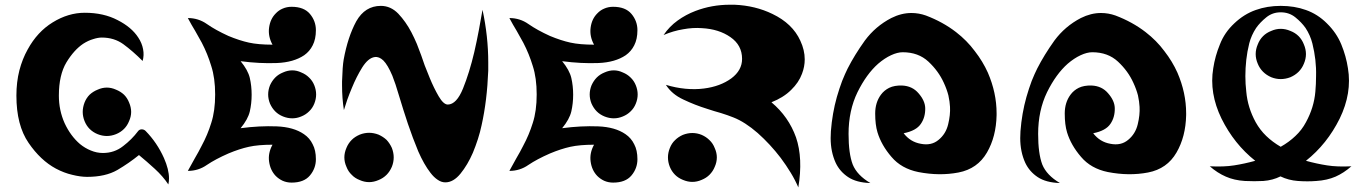

<svg xmlns="http://www.w3.org/2000/svg" viewBox="-20 -776 5820 817"><path d="M538.1 -299.8Q538.1 -319.3 529.3 -339.8Q521.5 -359.4 507.8 -373Q493.2 -386.7 473.6 -394.5Q454.1 -403.3 434.6 -403.3Q415 -403.3 395.5 -394.5Q376 -386.7 361.3 -373Q347.7 -359.4 339.8 -339.8Q332 -319.3 332 -299.8Q332 -280.3 339.8 -260.7Q347.7 -241.2 361.3 -227.5Q376 -212.9 395.5 -205.1Q415 -197.3 434.6 -197.3Q454.1 -197.3 473.6 -205.1Q493.2 -212.9 507.8 -227.5Q521.5 -241.2 529.3 -260.7Q538.1 -280.3 538.1 -299.8ZM696.3 8.8Q673.8 -25.4 638.7 -57.6Q603.5 -89.8 571.3 -116.2Q529.3 -82 479.5 -52.7Q428.7 -23.4 350.6 -23.4Q322.3 -23.4 287.1 -32.2Q252.9 -40 217.8 -58.6Q152.3 -93.8 101.6 -168Q49.8 -243.2 49.8 -369.1Q49.8 -426.8 62.5 -476.6Q75.2 -525.4 97.7 -565.4Q138.7 -640.6 204.1 -680.7Q270.5 -721.7 340.8 -721.7Q420.9 -721.7 480.5 -690.4Q540 -660.2 568.4 -616.2Q584 -592.8 588.9 -566.4Q593.8 -541 586.9 -516.6Q544.9 -558.6 504.9 -587.9Q465.8 -616.2 413.1 -616.2Q396.5 -616.2 376 -609.4Q355.5 -603.5 334 -589.8Q294.9 -563.5 262.7 -510.7Q230.5 -457 230.5 -369.1Q230.5 -306.6 254.9 -252Q280.3 -197.3 320.3 -163.1Q341.8 -145.5 366.2 -135.7Q391.6 -125 418 -125Q466.8 -125 503.9 -154.3Q541 -182.6 567.4 -217.8Q573.2 -225.6 583 -225.6Q592.8 -225.6 599.6 -218.8Q648.4 -168.9 677.7 -103.5Q699.2 -54.7 699.2 -16.6Q699.2 -3.9 696.3 8.8Z M1294.9 -301.8Q1281.2 -288.1 1261.7 -280.3Q1243.2 -272.5 1223.6 -272.5Q1204.1 -272.5 1184.6 -280.3Q1165 -288.1 1151.4 -301.8Q1137.7 -315.4 1128.9 -335Q1121.1 -354.5 1121.1 -374Q1121.1 -393.6 1128.9 -413.1Q1137.7 -432.6 1151.4 -446.3Q1165 -460 1184.6 -467.8Q1204.1 -476.6 1223.6 -476.6Q1243.2 -476.6 1261.7 -467.8Q1281.2 -460 1294.9 -446.3Q1309.6 -432.6 1317.4 -413.1Q1325.2 -393.6 1325.2 -374Q1325.2 -354.5 1317.4 -335Q1309.6 -315.4 1294.9 -301.8ZM779.3 -699.2Q824.2 -699.2 860.4 -673.8Q896.5 -648.4 952.1 -623Q999 -603.5 1039.1 -594.7Q1079.1 -585.9 1139.6 -585.9Q1120.1 -621.1 1125 -658.2Q1129.9 -695.3 1153.3 -718.8Q1166 -732.4 1182.6 -739.3Q1200.2 -747.1 1220.7 -747.1Q1273.4 -747.1 1298.8 -716.8Q1324.2 -686.5 1324.2 -647.5Q1324.2 -609.4 1310.5 -583Q1297.9 -557.6 1274.4 -541Q1229.5 -510.7 1158.2 -507.8Q1085.9 -504.9 1003.9 -515.6Q1035.2 -477.5 1043 -444.3Q1050.8 -410.2 1050.8 -373Q1050.8 -335.9 1043 -301.8Q1035.2 -268.6 1003.9 -230.5Q1085 -241.2 1157.2 -238.3Q1229.5 -235.4 1273.4 -205.1Q1297.9 -188.5 1310.5 -162.1Q1324.2 -136.7 1324.2 -98.6Q1324.2 -59.6 1298.8 -29.3Q1273.4 1 1220.7 1Q1200.2 1 1182.6 -6.8Q1166 -14.6 1153.3 -27.3Q1129.9 -51.8 1125 -88.9Q1120.1 -125 1139.6 -160.2Q1079.1 -160.2 1039.1 -151.4Q999 -142.6 952.1 -123Q896.5 -98.6 860.4 -74.2Q824.2 -48.8 779.3 -48.8Q794.9 -78.1 809.6 -103.5Q825.2 -129.9 837.9 -155.3Q863.3 -202.1 878.9 -252.9Q895.5 -303.7 895.5 -374Q895.5 -444.3 878.9 -495.1Q863.3 -546.9 838.9 -593.8Q825.2 -618.2 810.5 -644.5Q794.9 -669.9 779.3 -699.2Z M1442.4 -522.5Q1460 -619.1 1496.1 -685.5Q1533.2 -751 1600.6 -751Q1642.6 -751 1674.8 -717.8Q1707 -683.6 1730.5 -638.7Q1743.2 -614.3 1753.9 -588.9Q1763.7 -563.5 1772.5 -540Q1778.3 -524.4 1787.1 -498Q1796.9 -472.7 1808.6 -444.3Q1826.2 -401.4 1846.7 -366.2Q1867.2 -331.1 1885.7 -331.1Q1922.9 -332 1950.2 -399.4Q1977.5 -466.8 1998 -553.7Q2008.8 -600.6 2017.6 -647.5Q2026.4 -694.3 2033.2 -734.4Q2057.6 -621.1 2057.6 -510.7Q2057.6 -493.2 2057.6 -475.6Q2052.7 -347.7 2029.3 -243.2Q2023.4 -214.8 2013.7 -184.6Q2003.9 -154.3 1992.2 -126Q1969.7 -74.2 1939.5 -37.1Q1909.2 0 1875 0Q1858.4 0 1842.8 -10.7Q1826.2 -21.5 1811.5 -41Q1784.2 -76.2 1759.8 -131.8Q1736.3 -188.5 1715.8 -249Q1695.3 -310.5 1678.7 -366.2Q1662.1 -422.9 1649.4 -454.1Q1629.9 -500 1611.3 -518.6Q1592.8 -536.1 1574.2 -533.2Q1546.9 -529.3 1521.5 -489.3Q1497.1 -450.2 1477.5 -402.3Q1466.8 -377 1458 -352.5Q1450.2 -327.1 1443.4 -307.6Q1435.5 -357.4 1435.5 -413.1Q1435.5 -420.9 1435.5 -429.7Q1437.5 -495.1 1442.4 -522.5ZM1655.3 -106.4Q1655.3 -126 1647.5 -146.5Q1638.7 -166 1625 -180.7Q1610.4 -194.3 1590.8 -203.1Q1570.3 -210.9 1550.8 -210.9Q1530.3 -210.9 1510.7 -203.1Q1490.2 -194.3 1476.6 -180.7Q1461.9 -166 1454.1 -146.5Q1445.3 -126 1445.3 -106.4Q1445.3 -85.9 1454.1 -66.4Q1461.9 -45.9 1476.6 -32.2Q1490.2 -17.6 1510.7 -9.8Q1530.3 -1 1550.8 -1Q1570.3 -1 1590.8 -9.8Q1610.4 -17.6 1625 -32.2Q1638.7 -45.9 1647.5 -66.4Q1655.3 -85.9 1655.3 -106.4Z M2663.1 -301.8Q2649.4 -288.1 2629.9 -280.3Q2611.3 -272.5 2591.8 -272.5Q2572.3 -272.5 2552.7 -280.3Q2533.2 -288.1 2519.5 -301.8Q2505.9 -315.4 2497.1 -335Q2489.3 -354.5 2489.3 -374Q2489.3 -393.6 2497.1 -413.1Q2505.9 -432.6 2519.5 -446.3Q2533.2 -460 2552.7 -467.8Q2572.3 -476.6 2591.8 -476.6Q2611.3 -476.6 2629.9 -467.8Q2649.4 -460 2663.1 -446.3Q2677.7 -432.6 2685.5 -413.1Q2693.4 -393.6 2693.4 -374Q2693.4 -354.5 2685.5 -335Q2677.7 -315.4 2663.1 -301.8ZM2147.5 -699.2Q2192.4 -699.2 2228.5 -673.8Q2264.6 -648.4 2320.3 -623Q2367.2 -603.5 2407.2 -594.7Q2447.3 -585.9 2507.8 -585.9Q2488.3 -621.1 2493.2 -658.2Q2498 -695.3 2521.5 -718.8Q2534.2 -732.4 2550.8 -739.3Q2568.4 -747.1 2588.9 -747.1Q2641.6 -747.1 2667 -716.8Q2692.4 -686.5 2692.4 -647.5Q2692.4 -609.4 2678.7 -583Q2666 -557.6 2642.6 -541Q2597.7 -510.7 2526.4 -507.8Q2454.1 -504.9 2372.1 -515.6Q2403.3 -477.5 2411.1 -444.3Q2418.9 -410.2 2418.9 -373Q2418.9 -335.9 2411.1 -301.8Q2403.3 -268.6 2372.1 -230.5Q2453.1 -241.2 2525.4 -238.3Q2597.7 -235.4 2641.6 -205.1Q2666 -188.5 2678.7 -162.1Q2692.4 -136.7 2692.4 -98.6Q2692.4 -59.6 2667 -29.3Q2641.6 1 2588.9 1Q2568.4 1 2550.8 -6.8Q2534.2 -14.6 2521.5 -27.3Q2498 -51.8 2493.2 -88.9Q2488.3 -125 2507.8 -160.2Q2447.3 -160.2 2407.2 -151.4Q2367.2 -142.6 2320.3 -123Q2264.6 -98.6 2228.5 -74.2Q2192.4 -48.8 2147.5 -48.8Q2163.1 -78.1 2177.7 -103.5Q2193.4 -129.9 2206.1 -155.3Q2231.4 -202.1 2247.1 -252.9Q2263.7 -303.7 2263.7 -374Q2263.7 -444.3 2247.1 -495.1Q2231.4 -546.9 2207 -593.8Q2193.4 -618.2 2178.7 -644.5Q2163.1 -669.9 2147.5 -699.2Z M3262.7 -340.8Q3335.9 -279.3 3367.2 -191.4Q3397.5 -102.5 3377 21.5Q3364.3 -8.8 3344.7 -41Q3325.2 -73.2 3301.8 -104.5Q3257.8 -162.1 3204.1 -210Q3150.4 -256.8 3100.6 -276.4Q3076.2 -286.1 3047.9 -294.9Q3019.5 -302.7 2990.2 -312.5Q2936.5 -329.1 2887.7 -352.5Q2838.9 -375 2813.5 -415Q2855.5 -402.3 2896.5 -398.4Q2938.5 -394.5 2975.6 -399.4Q3044.9 -408.2 3091.8 -442.4Q3137.7 -476.6 3137.7 -525.4Q3137.7 -584 3087.9 -618.2Q3039.1 -652.3 2966.8 -656.2Q2928.7 -659.2 2886.7 -651.4Q2844.7 -644.5 2803.7 -627Q2828.1 -663.1 2863.3 -688.5Q2898.4 -713.9 2939.5 -729.5Q3008.8 -755.9 3085.9 -755.9Q3095.7 -755.9 3105.5 -755.9Q3194.3 -752 3266.6 -716.8Q3352.5 -675.8 3385.7 -602.5Q3404.3 -562.5 3404.3 -523.4Q3404.3 -492.2 3392.6 -461.9Q3378.9 -424.8 3346.7 -393.6Q3314.5 -361.3 3262.7 -340.8ZM3030.3 -106.4Q3030.3 -126 3021.5 -145.5Q3013.7 -166 2999 -179.7Q2985.4 -193.4 2965.8 -202.1Q2946.3 -210 2925.8 -210Q2906.2 -210 2885.7 -202.1Q2866.2 -193.4 2852.5 -179.7Q2837.9 -166 2830.1 -145.5Q2822.3 -126 2822.3 -106.4Q2822.3 -85.9 2830.1 -66.4Q2837.9 -46.9 2852.5 -32.2Q2866.2 -18.6 2885.7 -10.7Q2906.2 -2 2925.8 -2Q2946.3 -2 2965.8 -10.7Q2985.4 -18.6 2999 -32.2Q3013.7 -46.9 3021.5 -66.4Q3030.3 -85.9 3030.3 -106.4Z M3683.6 2.9Q3624 1 3588.9 -22.5Q3553.7 -45.9 3536.1 -83Q3514.6 -129.9 3514.6 -188.5Q3514.6 -203.1 3515.6 -217.8Q3521.5 -293.9 3541 -363.3Q3551.8 -400.4 3563.5 -431.6Q3576.2 -462.9 3586.9 -484.4Q3616.2 -542 3660.2 -603.5Q3705.1 -664.1 3772.5 -699.2Q3815.4 -720.7 3858.4 -720.7Q3889.6 -720.7 3919.9 -710Q3992.2 -682.6 4047.9 -639.6Q4094.7 -603.5 4127.9 -558.6Q4162.1 -514.6 4183.6 -466.8Q4220.7 -380.9 4220.7 -293.9Q4220.7 -290 4220.7 -286.1Q4218.8 -194.3 4179.7 -127Q4139.6 -57.6 4058.6 -42Q3977.5 -26.4 3887.7 -43.9Q3815.4 -58.6 3773.4 -108.4Q3730.5 -158.2 3713.9 -212.9Q3704.1 -245.1 3704.1 -293Q3704.1 -339.8 3728.5 -373Q3742.2 -391.6 3763.7 -402.3Q3786.1 -413.1 3818.4 -412.1Q3862.3 -410.2 3888.7 -378.9Q3916 -347.7 3917 -316.4Q3918 -277.3 3898.4 -249Q3878.9 -219.7 3825.2 -209Q3853.5 -171.9 3898.4 -164.1Q3943.4 -155.3 3973.6 -180.7Q4004.9 -206.1 4014.6 -247.1Q4024.4 -287.1 4022.5 -321.3Q4021.5 -342.8 4015.6 -370.1Q4008.8 -396.5 3996.1 -423.8Q3973.6 -473.6 3930.7 -513.7Q3887.7 -553.7 3821.3 -553.7Q3798.8 -553.7 3771.5 -541Q3744.1 -528.3 3716.8 -504.9Q3667 -460.9 3628.9 -383.8Q3590.8 -305.7 3590.8 -206.1Q3590.8 -123 3608.4 -76.2Q3627 -30.3 3683.6 2.9Z M4490.2 2.9Q4430.7 1 4395.5 -22.5Q4360.4 -45.9 4342.8 -83Q4321.3 -129.9 4321.3 -188.5Q4321.3 -203.1 4322.3 -217.8Q4328.1 -293.9 4347.7 -363.3Q4358.4 -400.4 4370.1 -431.6Q4382.8 -462.9 4393.6 -484.4Q4422.9 -542 4466.8 -603.5Q4511.7 -664.1 4579.1 -699.2Q4622.1 -720.7 4665 -720.7Q4696.3 -720.7 4726.6 -710Q4798.8 -682.6 4854.5 -639.6Q4901.4 -603.5 4934.6 -558.6Q4968.8 -514.6 4990.2 -466.8Q5027.3 -380.9 5027.3 -293.9Q5027.3 -290 5027.3 -286.1Q5025.4 -194.3 4986.3 -127Q4946.3 -57.6 4865.2 -42Q4784.2 -26.4 4694.3 -43.9Q4622.1 -58.6 4580.1 -108.4Q4537.1 -158.2 4520.5 -212.9Q4510.7 -245.1 4510.7 -293Q4510.7 -339.8 4535.2 -373Q4548.8 -391.6 4570.3 -402.3Q4592.8 -413.1 4625 -412.1Q4668.9 -410.2 4695.3 -378.9Q4722.7 -347.7 4723.6 -316.4Q4724.6 -277.3 4705.1 -249Q4685.5 -219.7 4631.8 -209Q4660.2 -171.9 4705.1 -164.1Q4750 -155.3 4780.3 -180.7Q4811.5 -206.1 4821.3 -247.1Q4831.1 -287.1 4829.1 -321.3Q4828.1 -342.8 4822.3 -370.1Q4815.4 -396.5 4802.7 -423.8Q4780.3 -473.6 4737.3 -513.7Q4694.3 -553.7 4627.9 -553.7Q4605.5 -553.7 4578.1 -541Q4550.8 -528.3 4523.4 -504.9Q4473.6 -460.9 4435.5 -383.8Q4397.5 -305.7 4397.5 -206.1Q4397.5 -123 4415 -76.2Q4433.6 -30.3 4490.2 2.9Z M5429.7 -751Q5488.3 -751 5537.1 -733.4Q5586.9 -715.8 5626 -676.8Q5667 -636.7 5687.5 -586.9Q5708 -537.1 5715.8 -485.4Q5733.4 -379.9 5680.7 -271.5Q5627 -163.1 5537.1 -91.8Q5583 -79.1 5627 -72.3Q5669.9 -65.4 5730.5 -68.4Q5698.2 -40 5663.1 -24.4Q5627 -8.8 5581.1 -5.9Q5543.9 -2.9 5502.9 -5.9Q5462.9 -8.8 5428.7 -25.4Q5395.5 -8.8 5355.5 -5.9Q5335.9 -4.9 5317.4 -4.9Q5296.9 -4.9 5277.3 -5.9Q5231.4 -8.8 5196.3 -24.4Q5160.2 -40 5127.9 -68.4Q5188.5 -65.4 5231.4 -72.3Q5275.4 -79.1 5321.3 -91.8Q5231.4 -163.1 5177.7 -271.5Q5125 -379.9 5142.6 -485.4Q5150.4 -537.1 5170.9 -586.9Q5190.4 -637.7 5232.4 -676.8Q5273.4 -715.8 5323.2 -733.4Q5372.1 -751 5429.7 -751ZM5325.2 -657.2Q5304.7 -626 5295.9 -591.8Q5287.1 -556.6 5283.2 -521.5Q5279.3 -486.3 5279.3 -452.1Q5279.3 -418.9 5283.2 -385.7Q5289.1 -318.4 5323.2 -255.9Q5341.8 -222.7 5368.2 -197.3Q5394.5 -171.9 5429.7 -151.4Q5465.8 -171.9 5492.2 -197.3Q5519.5 -222.7 5537.1 -255.9Q5571.3 -318.4 5577.1 -385.7Q5580.1 -418.9 5580.1 -452.1Q5581.1 -486.3 5577.1 -521.5Q5573.2 -555.7 5564.5 -590.8Q5555.7 -626 5535.2 -657.2Q5518.6 -680.7 5492.2 -702.1Q5465.8 -723.6 5429.7 -723.6Q5394.5 -723.6 5368.2 -702.1Q5341.8 -680.7 5325.2 -657.2ZM5537.1 -545.9Q5537.1 -566.4 5528.3 -586.9Q5520.5 -607.4 5505.9 -622.1Q5491.2 -636.7 5470.7 -644.5Q5450.2 -653.3 5429.7 -653.3Q5409.2 -653.3 5389.6 -644.5Q5369.1 -636.7 5354.5 -622.1Q5339.8 -607.4 5332 -586.9Q5323.2 -566.4 5323.2 -545.9Q5323.2 -525.4 5332 -504.9Q5339.8 -485.4 5354.5 -470.7Q5369.1 -456.1 5389.6 -447.3Q5409.2 -439.5 5429.7 -439.5Q5450.2 -439.5 5470.7 -447.3Q5491.2 -456.1 5505.9 -470.7Q5520.5 -485.4 5528.3 -504.9Q5537.1 -525.4 5537.1 -545.9Z"/></svg>

Font: MahoPreGreeks
Style: Regular
Weight: 400
Designer: ABC, Toei Animation
Foundry: Ishotihadus
Version: Version 1.00